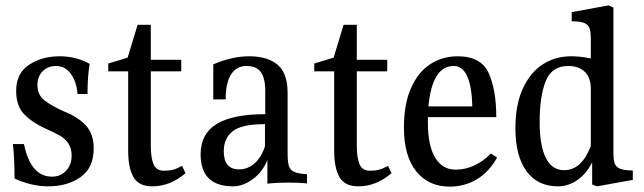

<svg xmlns="http://www.w3.org/2000/svg" viewBox="-20 -679 2391 713"><path d="M313 -442Q305 -397 305 -330H268Q264 -376 243 -405Q222 -434 188 -434Q158 -434 138.5 -414.5Q119 -395 119 -363Q119 -327 145 -306.5Q171 -286 218 -265Q269 -245 298.5 -213.5Q328 -182 328 -128Q328 -56 279.5 -21.5Q231 13 158 13Q98 13 34 -16Q34 -90 28 -144H69Q94 -23 173 -23Q205 -23 225.5 -45Q246 -67 246 -101Q246 -128 234 -146Q222 -164 203 -175Q184 -186 150 -201Q101 -223 70.5 -254Q40 -285 40 -341Q40 -407 88 -438.5Q136 -470 202 -470Q262 -470 313 -442Z M669 -36Q612 13 546 13Q495 13 475.5 -21.5Q456 -56 456 -118V-414H382V-443L454 -465L491 -587H540V-457H653V-414H540V-137Q540 -94 550 -69.5Q560 -45 589 -45Q609 -45 623.5 -49Q638 -53 656 -63Z M1120 -32V2Q1086 -1 1053 -1Q1009 -1 973 3V-85Q955 -40 918.5 -13.5Q882 13 846 13Q725 13 725 -106Q725 -182 784.5 -218.5Q844 -255 965 -255V-341Q965 -389 948.5 -411.5Q932 -434 895 -434Q858 -434 838 -402.5Q818 -371 818 -310H772V-440Q842 -470 905 -470Q974 -470 1011 -438.5Q1048 -407 1048 -334V-112Q1048 -79 1052.5 -63.5Q1057 -48 1072 -41Q1087 -34 1120 -32ZM964 -136V-218Q878 -218 844.5 -192Q811 -166 811 -117Q811 -50 868 -50Q900 -50 925.5 -72.5Q951 -95 964 -136Z M1434 -36Q1377 13 1311 13Q1260 13 1240.5 -21.5Q1221 -56 1221 -118V-414H1147V-443L1219 -465L1256 -587H1305V-457H1418V-414H1305V-137Q1305 -94 1315 -69.5Q1325 -45 1354 -45Q1374 -45 1388.5 -49Q1403 -53 1421 -63Z M1826 -94Q1796 -40 1750.5 -13Q1705 14 1650 14Q1571 14 1525.5 -43Q1480 -100 1480 -205Q1480 -294 1507 -353.5Q1534 -413 1579 -441.5Q1624 -470 1679 -470Q1767 -470 1795 -407Q1823 -344 1823 -244H1569V-223Q1569 -138 1596 -93.5Q1623 -49 1672 -49Q1743 -49 1803 -109ZM1571 -284H1734Q1730 -434 1665 -434Q1585 -434 1571 -284Z M2330 -46V-11L2197 13L2179 6V-76Q2157 -33 2123.5 -10Q2090 13 2052 13Q1976 13 1935 -43.5Q1894 -100 1894 -203Q1894 -290 1921.5 -350Q1949 -410 1995.5 -440Q2042 -470 2101 -470Q2136 -470 2174 -462V-532Q2174 -560 2169.5 -573.5Q2165 -587 2150 -593.5Q2135 -600 2103 -600V-634L2240 -659L2258 -651V-113Q2258 -86 2262.5 -72.5Q2267 -59 2282.5 -52.5Q2298 -46 2330 -46ZM2174 -137V-349Q2174 -391 2151.5 -412.5Q2129 -434 2090 -434Q2029 -434 2006.5 -377.5Q1984 -321 1984 -226Q1984 -138 2007 -92.5Q2030 -47 2075 -47Q2140 -47 2174 -137Z"/></svg>

Font: Gupter Medium
Style: Regular
Weight: 500
Designer: Octavio Pardo
Version: Version 1.000